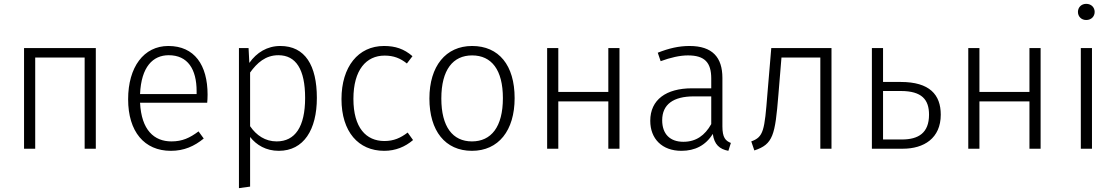

<svg xmlns="http://www.w3.org/2000/svg" viewBox="-20 -773 5800 998"><path d="M420 0H478V-523H105V0H163V-474H420Z M1059 -281C1059 -435 991 -534 855 -534C727 -534 646 -424 646 -257C646 -89 730 11 868 11C937 11 990 -13 1039 -53L1012 -90C966 -56 928 -38 871 -38C781 -38 715 -97 708 -239H1057C1058 -249 1059 -265 1059 -281ZM1002 -284H708C714 -426 775 -486 857 -486C956 -486 1002 -413 1002 -299Z M1437 -534C1369 -534 1314 -500 1276 -446L1272 -523H1222V205L1280 197V-61C1313 -19 1363 11 1429 11C1559 11 1627 -99 1627 -264C1627 -433 1566 -534 1437 -534ZM1418 -38C1359 -38 1313 -69 1280 -117V-396C1316 -446 1360 -486 1427 -486C1518 -486 1566 -413 1566 -264C1566 -114 1514 -38 1418 -38Z M1976 -534C1842 -534 1755 -426 1755 -258C1755 -88 1843 11 1977 11C2036 11 2086 -10 2127 -45L2099 -84C2062 -56 2027 -40 1978 -40C1883 -40 1817 -109 1817 -259C1817 -410 1884 -484 1979 -484C2027 -484 2061 -470 2095 -443L2124 -481C2080 -519 2035 -534 1976 -534Z M2434 -534C2297 -534 2212 -429 2212 -261C2212 -93 2294 11 2433 11C2571 11 2655 -94 2655 -263C2655 -434 2573 -534 2434 -534ZM2434 -485C2535 -485 2594 -410 2594 -263C2594 -113 2533 -38 2433 -38C2333 -38 2274 -114 2274 -261C2274 -411 2335 -485 2434 -485Z M3142 0H3200V-523H3142V-295H2882V-523H2824V0H2882V-246H3142Z M3735 -116V-368C3735 -475 3683 -534 3564 -534C3509 -534 3457 -522 3399 -499L3414 -455C3466 -474 3514 -485 3556 -485C3643 -485 3677 -448 3677 -365V-314H3577C3443 -314 3360 -255 3360 -145C3360 -52 3421 11 3522 11C3592 11 3648 -17 3685 -77C3693 -21 3720 2 3766 11L3779 -30C3751 -41 3735 -58 3735 -116ZM3532 -36C3463 -36 3422 -76 3422 -148C3422 -231 3481 -272 3586 -272H3677V-128C3644 -69 3598 -36 3532 -36Z M3989 -523 3969 -286C3954 -94 3949 -61 3885 -38L3901 9C3999 -23 4009 -71 4026 -280L4042 -474H4244V0H4302V-523Z M4662 -347H4570V-523H4512V0H4673C4782 0 4870 -54 4870 -177C4870 -281 4812 -347 4662 -347ZM4668 -48H4570V-300H4662C4772 -300 4809 -255 4809 -177C4809 -82 4754 -48 4668 -48Z M5331 0H5389V-523H5331V-295H5071V-523H5013V0H5071V-246H5331Z M5626 -753C5600 -753 5583 -734 5583 -711C5583 -688 5600 -669 5626 -669C5653 -669 5670 -688 5670 -711C5670 -734 5653 -753 5626 -753ZM5656 -523H5598V0H5656Z"/></svg>

Font: FiraGO Light
Style: Regular
Weight: 300
Designer: bBox Type
Foundry: bBox Type GmbH
Version: Version 1.001;PS 001.001;hotconv 1.0.88;makeotf.lib2.5.64775